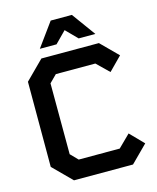

<svg xmlns="http://www.w3.org/2000/svg" viewBox="-135 -1030 918 1122"><g transform="rotate(-15 324.5 -468.5)"><path d="M177 -794 281 -937H409L513 -794H412L345 -862L278 -794ZM171 0 60 -111V-626L171 -737H519L620 -636L541 -556L468 -627H229L185 -583L186 -154L229 -110H477L550 -182L629 -101L528 0Z"/></g></svg>

Font: Tomorrow Medium
Style: Regular
Weight: 500
Designer: Tony de Marco, Monica Rizzolli
Foundry: Just in Type
Version: Version 2.002